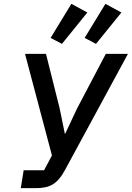

<svg xmlns="http://www.w3.org/2000/svg" viewBox="-20 -978 685 998"><path d="M88 0H165C240 0 279 -21 321 -100L645 -698H530L380 -413L319 -283H317L290 -415L219 -698H110L250 -170L209 -93H103ZM434 -913 351 -958 243 -781 302 -750ZM611 -913 528 -958 420 -781 479 -750Z"/></svg>

Font: IBM Mono Medium
Style: Italic
Weight: 500
Italic angle: -9°
Monospace: yes
Designer: Mike Abbink, Paul van der Laan, Pieter van Rosmalen
Foundry: Bold Monday
Version: Version 2.3